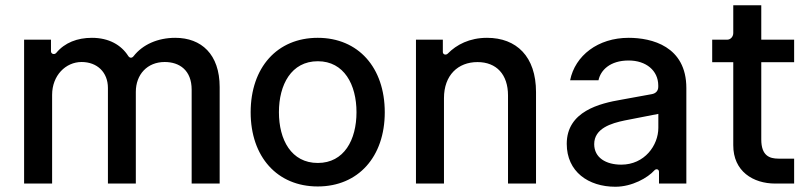

<svg xmlns="http://www.w3.org/2000/svg" viewBox="-20 -696 3069 728"><path d="M71.4 0H177.6V-336.3C177.6 -409.8 229 -460.9 289.4 -460.9C348.4 -460.9 389.2 -421.9 389.2 -362.6V0H495V-347.7C495 -413.4 538.4 -460.9 604.4 -460.9C660.5 -460.9 706.7 -429.7 706.7 -355.8V0H812.9V-365.8C812.9 -490.4 743.3 -552.6 644.5 -552.6C578.5 -552.6 521 -527.3 486.5 -483C480.1 -474.8 471.6 -475.5 466.3 -483.7C439.6 -525.6 392.8 -552.6 328.5 -552.6C273.4 -552.6 225.5 -534.4 193.2 -495.4C186.1 -487.2 173.3 -491.5 173.3 -501.4V-545.5H71.4Z M1184.7 11C1338.4 11 1438.9 -101.6 1438.9 -270.2C1438.9 -440 1338.4 -552.6 1184.7 -552.6C1030.9 -552.6 930.4 -440 930.4 -270.2C930.4 -101.6 1030.9 11 1184.7 11ZM1185 -78.1C1084.5 -78.1 1037.6 -165.8 1037.6 -270.6C1037.6 -375 1084.5 -463.8 1185 -463.8C1284.8 -463.8 1331.7 -375 1331.7 -270.6C1331.7 -165.8 1284.8 -78.1 1185 -78.1Z M1663.4 -323.9C1663.4 -410.9 1716.6 -460.6 1790.5 -460.6C1862.6 -460.6 1906.2 -413.4 1906.2 -334.2V0H2012.4V-346.9C2012.4 -481.9 1938.2 -552.6 1826.7 -552.6C1760.3 -552.6 1710.9 -526.6 1677.9 -492.9C1670.8 -485.8 1659.1 -489 1659.1 -498.9V-545.5H1557.2V0H1663.4Z M2313.2 12.1C2376.8 12.1 2436.4 -22 2461.6 -50.4C2468 -57.2 2478.7 -54.7 2478.7 -44.4V0H2582.4V-362.2C2582.4 -521 2450.6 -552.6 2363.6 -552.6C2247.2 -552.6 2160.5 -485.1 2141.7 -391.7H2249.3C2257.1 -429.3 2292.6 -466.6 2363.6 -466.6C2430 -466.6 2475.5 -428.3 2475.9 -372.5V-366.8C2475.9 -352.3 2467.3 -342 2451.7 -339.1L2337 -318.2C2253.6 -304 2128.9 -273.8 2128.9 -150.6C2128.9 -45.1 2210.9 12.1 2313.2 12.1ZM2335.6 -71.7C2277.7 -71.7 2233 -98 2233 -149.5C2233 -209.2 2297.6 -228.7 2348.7 -239.3L2476.2 -264.2V-211.3C2476.2 -144.9 2424 -71.7 2335.6 -71.7Z M2991.1 -460.2V-545.5H2866.5V-676.1H2760.3V-570.7C2760.3 -556.8 2750 -545.5 2736.9 -545.5H2680.4V-460.2H2760.3V-145.6C2759.9 -46.5 2835.6 0 2919.4 0H2991.1V-94.5H2931.8C2897.4 -94.5 2866.5 -105.8 2866.5 -167.3V-460.2Z"/></svg>

Font: RA Harald Medium
Style: Regular
Weight: 500
Designer: Rasmus Andersson
Foundry: rsms
Version: Version 3.000;hotconv 1.0.109;makeotfexe 2.5.65596